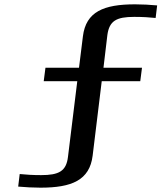

<svg xmlns="http://www.w3.org/2000/svg" viewBox="-20 -679 765 887"><path d="M600 -601C638 -601 671 -599 699 -596L706 -654C672 -657 638 -659 604 -659C459 -659 377 -625 363 -511L345 -366H190L182 -304H337L294 46C286 112 252 130 170 130C133 130 99 128 71 125L64 183C98 186 133 188 167 188C311 188 394 154 408 40L450 -304H628L636 -366H458L476 -517C485 -583 518 -601 600 -601Z"/></svg>

Font: Gamestation Extended
Style: Italic
Weight: 400
Width: 7
Designer: Jonas Hecksher
Foundry: Jonas Hecksher, Playtypeª, e-types AS
Version: Version 1.003